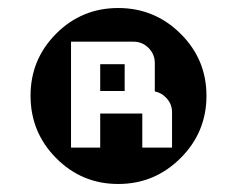

<svg xmlns="http://www.w3.org/2000/svg" viewBox="-20 -771 590 479"><path d="M495.1 -532.2Q495.1 -440.9 430.4 -376.5Q365.7 -312 274.9 -312Q184.1 -312 120.1 -376.5Q56.2 -440.9 56.2 -532.2Q56.2 -623 120.1 -687Q184.1 -751 274.9 -751Q365.7 -751 430.4 -687Q495.1 -623 495.1 -532.2ZM409.2 -402.8V-491.2Q409.2 -510.3 396.7 -524.7Q384.3 -539.1 366.2 -543V-613.8Q366.2 -635.7 350.6 -651.4Q335 -667 313 -667H157.2V-402.8H230V-487.8H335V-402.8ZM291 -543.9H230V-610.8H291Z"/></svg>

Font: Laconic
Style: Bold
Weight: 700
Designer: Robby Woodard
Version: Version 1.000